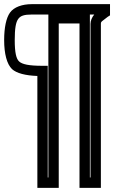

<svg xmlns="http://www.w3.org/2000/svg" viewBox="-42 -694 562 925"><path d="M488 -633V-649V-674H463H111C65 -674 25 -660 6 -633C-12 -608 -22 -561 -22 -501C-22 -435 -9 -385 16 -361C38 -341 81 -330 138 -328V186V211H163H216H241V186V-581H341V186V211H366H419H444V186V-579C444 -586 445 -589 455 -596L477 -613L488 -620V-633ZM191 -624V-606V161H188V-352V-377H163C98 -377 65 -384 50 -398C36 -411 29 -441 29 -501C29 -556 34 -587 46 -603C57 -618 74 -624 111 -624H191ZM412 -624C401 -611 394 -594 394 -579V161H391V-606V-624H412Z"/></svg>

Font: Gamestation DisplayOutline
Style: Regular
Weight: 400
Designer: Jonas Hecksher
Foundry: Jonas Hecksher, Playtypeª, e-types AS
Version: Version 1.003